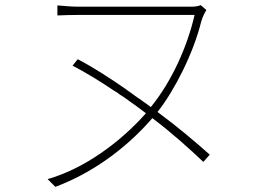

<svg xmlns="http://www.w3.org/2000/svg" viewBox="-20 -698 1040 746"><path d="M572 -239C650 -180 716 -120 770 -69L795 -97C741 -145 672 -204 592 -263C658 -346 732 -492 762 -615C767 -632 775 -648 782 -659L760 -678C750 -674 739 -672 723 -672H287C255 -672 229 -675 203 -677V-638C229 -639 255 -640 287 -640H736C708 -517 647 -381 566 -282C565 -283 563 -284 562 -285L550 -294C546 -297 541 -300 537 -303L529 -309C518 -316 507 -324 496 -332L488 -338C484 -341 479 -344 475 -347L467 -353C406 -395 345 -435 282 -468L262 -443C317 -414 371 -381 424 -345L433 -340L441 -334L449 -328C451 -328 452 -327 453 -326L462 -320C480 -307 497 -295 515 -282L523 -276C526 -274 528 -272 531 -270L539 -264C542 -262 544 -260 547 -258C447 -145 308 -43 165 -2L195 28C329 -22 463 -113 572 -239Z"/></svg>

Font: Glow Sans SC Normal ExtraLight
Style: Regular
Weight: 200
Designer: Ryoko NISHIZUKA (kana, bopomofo & ideographs); Paul D. Hunt (Latin, Greek & Cyrillic); Sandoll Communications, Soo-young
Version: Version 0.93